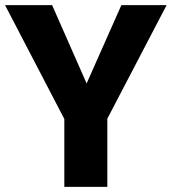

<svg xmlns="http://www.w3.org/2000/svg" viewBox="-28 -731 672 751"><path d="M391.8 -266.7V0H223.6V-265.6L-8.2 -710.8H175.9L310.8 -404.6L446.7 -710.8H623.6Z"/></svg>

Font: FiraCode Nerd Font
Style: Bold
Weight: 700
Designer: Carrois Corporate, Edenspiekermann AG, Nikita Prokopov
Foundry: Carrois Corporate, Edenspiekermann AG, Nikita Prokopov
Version: Version 6.002;Nerd Fonts 2.1.0